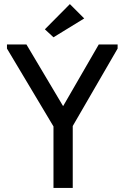

<svg xmlns="http://www.w3.org/2000/svg" viewBox="-20 -917 608 937"><path d="M335 -302V0H241V-300L14 -680V-700H109L288 -399L462 -700H554V-680ZM391 -827 241 -735 199 -774 321 -897Z"/></svg>

Font: Tilda Sans Medium
Style: Regular
Weight: 500
Designer: ParaType Ltd
Foundry: ParaType Ltd
Version: Version 1.009